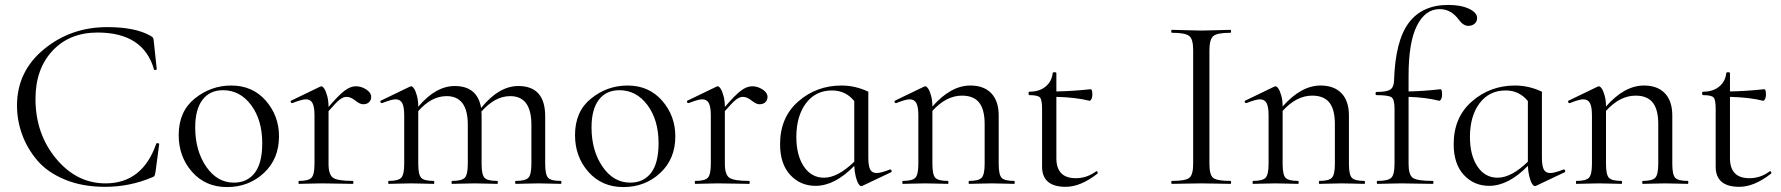

<svg xmlns="http://www.w3.org/2000/svg" viewBox="-20 -746 7227 779"><path d="M415 -636Q529 -636 590 -601Q599 -596 601 -592.5Q603 -589 604 -578L616 -465Q616 -463 611 -462Q606 -461 605 -464Q562 -614 376 -614Q262 -614 193 -540Q124 -466 124 -345Q124 -203 207.5 -102.5Q291 -2 408 -2Q558 -2 614 -163Q615 -166 620.5 -165Q626 -164 626 -162L611 -49Q609 -37 607 -33Q605 -29 596 -26Q506 12 406 12Q314 12 243 -17.5Q172 -47 131 -95.5Q90 -144 69.5 -201Q49 -258 49 -318Q49 -456 158 -546Q267 -636 415 -636Z M901 13Q814 13 759.5 -48.5Q705 -110 705 -198Q705 -294 770.5 -346.5Q836 -399 918 -399Q1005 -399 1058.5 -337.5Q1112 -276 1112 -193Q1112 -101 1050.5 -44Q989 13 901 13ZM929 -5Q983 -5 1013.5 -44.5Q1044 -84 1044 -165Q1044 -259 999 -319.5Q954 -380 885 -380Q831 -380 801.5 -341Q772 -302 772 -229Q772 -135 816.5 -70Q861 -5 929 -5Z M1486 -353Q1486 -340 1477.5 -331.5Q1469 -323 1453 -323Q1440 -323 1421.5 -338Q1403 -353 1386 -353Q1373 -353 1358.5 -342Q1344 -331 1313 -295V-81Q1313 -38 1331 -25Q1349 -12 1411 -12Q1414 -12 1414 -6Q1414 0 1411 0Q1396 0 1353 -1Q1310 -2 1284 -2Q1266 -2 1235 -1Q1204 0 1193 0Q1191 0 1191 -6Q1191 -12 1193 -12Q1232 -12 1244 -25Q1256 -38 1256 -81V-278Q1256 -312 1248 -327.5Q1240 -343 1221 -343Q1205 -343 1167 -328Q1164 -327 1161.5 -329Q1159 -331 1159 -334Q1159 -337 1162 -338L1278 -394Q1284 -396 1284 -396Q1289 -396 1295.5 -386.5Q1302 -377 1307.5 -357Q1313 -337 1313 -312Q1354 -360 1378 -378Q1402 -396 1424 -396Q1446 -396 1466 -383Q1486 -370 1486 -353Z M2255 -12Q2258 -12 2258 -6Q2258 0 2255 0Q2244 0 2213.5 -1Q2183 -2 2164 -2Q2145 -2 2114.5 -1Q2084 0 2073 0Q2070 0 2070 -6Q2070 -12 2073 -12Q2112 -12 2124 -25Q2136 -38 2136 -81V-240Q2136 -356 2050 -356Q1988 -356 1933 -293Q1934 -288 1934 -277V-81Q1934 -38 1945.5 -25Q1957 -12 1997 -12Q2000 -12 2000 -6Q2000 0 1997 0Q1986 0 1955.5 -1Q1925 -2 1906 -2Q1887 -2 1856 -1Q1825 0 1814 0Q1812 0 1812 -6Q1812 -12 1814 -12Q1854 -12 1866 -25Q1878 -38 1878 -81V-240Q1878 -356 1792 -356Q1730 -356 1677 -295V-81Q1677 -38 1688.5 -25Q1700 -12 1740 -12Q1742 -12 1742 -6Q1742 0 1740 0Q1729 0 1698 -1Q1667 -2 1648 -2Q1630 -2 1599 -1Q1568 0 1557 0Q1555 0 1555 -6Q1555 -12 1557 -12Q1596 -12 1608 -25Q1620 -38 1620 -81V-278Q1620 -312 1612 -327.5Q1604 -343 1585 -343Q1569 -343 1531 -328Q1528 -327 1525.5 -329Q1523 -331 1523 -334Q1523 -337 1526 -338L1642 -394Q1648 -396 1648 -396Q1653 -396 1659.5 -387Q1666 -378 1671.5 -358Q1677 -338 1677 -313Q1748 -397 1825 -397Q1917 -397 1932 -308Q2004 -397 2083 -397Q2192 -397 2192 -274V-81Q2192 -38 2203.5 -25Q2215 -12 2255 -12Z M2509 13Q2422 13 2367.5 -48.5Q2313 -110 2313 -198Q2313 -294 2378.5 -346.5Q2444 -399 2526 -399Q2613 -399 2666.5 -337.5Q2720 -276 2720 -193Q2720 -101 2658.5 -44Q2597 13 2509 13ZM2537 -5Q2591 -5 2621.5 -44.5Q2652 -84 2652 -165Q2652 -259 2607 -319.5Q2562 -380 2493 -380Q2439 -380 2409.5 -341Q2380 -302 2380 -229Q2380 -135 2424.5 -70Q2469 -5 2537 -5Z M3094 -353Q3094 -340 3085.5 -331.5Q3077 -323 3061 -323Q3048 -323 3029.5 -338Q3011 -353 2994 -353Q2981 -353 2966.5 -342Q2952 -331 2921 -295V-81Q2921 -38 2939 -25Q2957 -12 3019 -12Q3022 -12 3022 -6Q3022 0 3019 0Q3004 0 2961 -1Q2918 -2 2892 -2Q2874 -2 2843 -1Q2812 0 2801 0Q2799 0 2799 -6Q2799 -12 2801 -12Q2840 -12 2852 -25Q2864 -38 2864 -81V-278Q2864 -312 2856 -327.5Q2848 -343 2829 -343Q2813 -343 2775 -328Q2772 -327 2769.5 -329Q2767 -331 2767 -334Q2767 -337 2770 -338L2886 -394Q2892 -396 2892 -396Q2897 -396 2903.5 -386.5Q2910 -377 2915.5 -357Q2921 -337 2921 -312Q2962 -360 2986 -378Q3010 -396 3032 -396Q3054 -396 3074 -383Q3094 -370 3094 -353Z M3590 -58Q3595 -60 3597 -54.5Q3599 -49 3595 -47L3479 8Q3476 9 3474 9Q3469 9 3463 -0.5Q3457 -10 3452 -29.5Q3447 -49 3446 -73Q3367 8 3289 8Q3227 8 3186 -36.5Q3145 -81 3145 -161Q3145 -270 3219 -334.5Q3293 -399 3394 -399Q3450 -399 3503 -374V-107Q3503 -73 3510.5 -58.5Q3518 -44 3537 -44Q3554 -44 3590 -58ZM3323 -25Q3379 -25 3446 -90V-336Q3411 -379 3356 -379Q3289 -379 3250 -327Q3211 -275 3211 -190Q3211 -116 3241.5 -70.5Q3272 -25 3323 -25Z M4095 -12Q4097 -12 4097 -6Q4097 0 4095 0Q4084 0 4053 -1Q4022 -2 4003 -2Q3985 -2 3954 -1Q3923 0 3912 0Q3910 0 3910 -6Q3910 -12 3912 -12Q3951 -12 3963 -25Q3975 -38 3975 -81V-243Q3975 -302 3952.5 -330Q3930 -358 3883 -358Q3819 -358 3763 -296V-81Q3763 -38 3774.5 -25Q3786 -12 3826 -12Q3828 -12 3828 -6Q3828 0 3826 0Q3815 0 3784 -1Q3753 -2 3734 -2Q3716 -2 3685 -1Q3654 0 3643 0Q3641 0 3641 -6Q3641 -12 3643 -12Q3682 -12 3694 -25Q3706 -38 3706 -81V-278Q3706 -312 3698 -327.5Q3690 -343 3671 -343Q3655 -343 3617 -328Q3614 -327 3611.5 -329Q3609 -331 3609 -334Q3609 -337 3612 -338L3728 -394Q3734 -396 3734 -396Q3739 -396 3745.5 -387Q3752 -378 3757.5 -358.5Q3763 -339 3763 -314Q3838 -399 3917 -399Q3972 -399 4002 -367.5Q4032 -336 4032 -277V-81Q4032 -38 4043.5 -25Q4055 -12 4095 -12Z M4426 -50Q4430 -54 4433 -48Q4435 -44 4432 -41Q4364 12 4304 12Q4208 12 4208 -70V-305Q4208 -341 4199.5 -350.5Q4191 -360 4157 -360Q4153 -360 4153 -367Q4153 -374 4157 -374Q4197 -374 4222 -394.5Q4247 -415 4251 -449Q4251 -453 4258.5 -453Q4266 -453 4266 -449V-375Q4329 -376 4405 -384Q4412 -384 4412 -362Q4412 -357 4410.5 -350.5Q4409 -344 4406 -340.5Q4403 -337 4401 -337Q4346 -351 4266 -353V-104Q4266 -23 4345 -23Q4389 -23 4426 -50Z M4887 -81Q4887 -37 4902 -24.5Q4917 -12 4972 -12Q4975 -12 4975 -6Q4975 0 4972 0Q4958 0 4918.5 -1Q4879 -2 4853 -2Q4830 -2 4790 -1Q4750 0 4735 0Q4732 0 4732 -6Q4732 -12 4735 -12Q4790 -12 4805.5 -24.5Q4821 -37 4821 -81V-544Q4821 -587 4805 -600Q4789 -613 4735 -613Q4732 -613 4732 -619Q4732 -625 4735 -625Q4750 -625 4790 -623.5Q4830 -622 4853 -622Q4879 -622 4919 -623.5Q4959 -625 4972 -625Q4975 -625 4975 -619Q4975 -613 4972 -613Q4918 -613 4902.5 -599.5Q4887 -586 4887 -542Z M5516 -12Q5518 -12 5518 -6Q5518 0 5516 0Q5505 0 5474 -1Q5443 -2 5424 -2Q5406 -2 5375 -1Q5344 0 5333 0Q5331 0 5331 -6Q5331 -12 5333 -12Q5372 -12 5384 -25Q5396 -38 5396 -81V-243Q5396 -302 5373.5 -330Q5351 -358 5304 -358Q5240 -358 5184 -296V-81Q5184 -38 5195.5 -25Q5207 -12 5247 -12Q5249 -12 5249 -6Q5249 0 5247 0Q5236 0 5205 -1Q5174 -2 5155 -2Q5137 -2 5106 -1Q5075 0 5064 0Q5062 0 5062 -6Q5062 -12 5064 -12Q5103 -12 5115 -25Q5127 -38 5127 -81V-278Q5127 -312 5119 -327.5Q5111 -343 5092 -343Q5076 -343 5038 -328Q5035 -327 5032.5 -329Q5030 -331 5030 -334Q5030 -337 5033 -338L5149 -394Q5155 -396 5155 -396Q5160 -396 5166.5 -387Q5173 -378 5178.5 -358.5Q5184 -339 5184 -314Q5259 -399 5338 -399Q5393 -399 5423 -367.5Q5453 -336 5453 -277V-81Q5453 -38 5464.5 -25Q5476 -12 5516 -12Z M5856 -726Q5907 -726 5940 -710.5Q5973 -695 5973 -673Q5973 -658 5962.5 -649.5Q5952 -641 5937 -641Q5917 -641 5898 -667Q5867 -709 5821 -709Q5763 -709 5729 -642Q5695 -575 5695 -439V-375Q5754 -376 5824 -384Q5831 -384 5831 -362Q5831 -357 5829.5 -350.5Q5828 -344 5825 -340.5Q5822 -337 5820 -337Q5764 -351 5695 -353V-81Q5695 -37 5712 -24.5Q5729 -12 5793 -12Q5796 -12 5796 -6Q5796 0 5793 0Q5771 0 5729 -1Q5687 -2 5666 -2Q5647 -2 5614 -1Q5581 0 5569 0Q5566 0 5566 -6Q5566 -12 5569 -12Q5612 -12 5625 -25Q5638 -38 5638 -81V-306Q5638 -342 5626 -351Q5614 -360 5565 -360Q5561 -360 5561 -366.5Q5561 -373 5565 -373Q5606 -373 5620.5 -382.5Q5635 -392 5636 -418Q5641 -580 5695.5 -653Q5750 -726 5856 -726Z M6323 -58Q6328 -60 6330 -54.5Q6332 -49 6328 -47L6212 8Q6209 9 6207 9Q6202 9 6196 -0.5Q6190 -10 6185 -29.5Q6180 -49 6179 -73Q6100 8 6022 8Q5960 8 5919 -36.5Q5878 -81 5878 -161Q5878 -270 5952 -334.5Q6026 -399 6127 -399Q6183 -399 6236 -374V-107Q6236 -73 6243.5 -58.5Q6251 -44 6270 -44Q6287 -44 6323 -58ZM6056 -25Q6112 -25 6179 -90V-336Q6144 -379 6089 -379Q6022 -379 5983 -327Q5944 -275 5944 -190Q5944 -116 5974.5 -70.5Q6005 -25 6056 -25Z M6828 -12Q6830 -12 6830 -6Q6830 0 6828 0Q6817 0 6786 -1Q6755 -2 6736 -2Q6718 -2 6687 -1Q6656 0 6645 0Q6643 0 6643 -6Q6643 -12 6645 -12Q6684 -12 6696 -25Q6708 -38 6708 -81V-243Q6708 -302 6685.5 -330Q6663 -358 6616 -358Q6552 -358 6496 -296V-81Q6496 -38 6507.5 -25Q6519 -12 6559 -12Q6561 -12 6561 -6Q6561 0 6559 0Q6548 0 6517 -1Q6486 -2 6467 -2Q6449 -2 6418 -1Q6387 0 6376 0Q6374 0 6374 -6Q6374 -12 6376 -12Q6415 -12 6427 -25Q6439 -38 6439 -81V-278Q6439 -312 6431 -327.5Q6423 -343 6404 -343Q6388 -343 6350 -328Q6347 -327 6344.5 -329Q6342 -331 6342 -334Q6342 -337 6345 -338L6461 -394Q6467 -396 6467 -396Q6472 -396 6478.5 -387Q6485 -378 6490.5 -358.5Q6496 -339 6496 -314Q6571 -399 6650 -399Q6705 -399 6735 -367.5Q6765 -336 6765 -277V-81Q6765 -38 6776.5 -25Q6788 -12 6828 -12Z M7159 -50Q7163 -54 7166 -48Q7168 -44 7165 -41Q7097 12 7037 12Q6941 12 6941 -70V-305Q6941 -341 6932.5 -350.5Q6924 -360 6890 -360Q6886 -360 6886 -367Q6886 -374 6890 -374Q6930 -374 6955 -394.5Q6980 -415 6984 -449Q6984 -453 6991.5 -453Q6999 -453 6999 -449V-375Q7062 -376 7138 -384Q7145 -384 7145 -362Q7145 -357 7143.5 -350.5Q7142 -344 7139 -340.5Q7136 -337 7134 -337Q7079 -351 6999 -353V-104Q6999 -23 7078 -23Q7122 -23 7159 -50Z"/></svg>

Font: Cormorant Infant
Style: Regular
Weight: 400
Designer: Christian Thalmann (Catharsis Fonts)
Version: Version 1.000;PS 002.000;hotconv 1.0.88;makeotf.lib2.5.64775